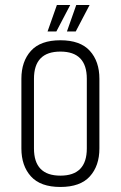

<svg xmlns="http://www.w3.org/2000/svg" viewBox="-20 -733 480 763"><path d="M325 -420Q325 -528 220 -528Q115 -528 115 -420V-143Q115 -35 220 -35Q325 -35 325 -143ZM65 -420Q65 -489 103 -531Q141 -573 220 -573Q299 -573 337 -531Q375 -489 375 -420V-143Q375 -74 337 -32Q299 10 220 10Q141 10 103 -32Q65 -74 65 -143ZM206 -713H259L204 -608H169ZM283 -713H336L281 -608H246Z"/></svg>

Font: Khand Light
Style: Regular
Weight: 300
Designer: Devanagari: Sanchit Sawaria, Jyotish Sonowal; Latin: Satya Rajpurohit
Foundry: Indian Type Foundry
Version: Version 1.101;PS 1.0;hotconv 1.0.78;makeotf.lib2.5.61930; tt